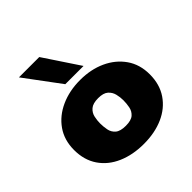

<svg xmlns="http://www.w3.org/2000/svg" viewBox="-182 -822 975 975"><g transform="rotate(-45 305.5 -334.0)"><path d="M306 10Q227 10 165 -17Q103 -44 68 -95.5Q33 -147 33 -219Q33 -290 69 -341.5Q105 -393 167 -421Q229 -449 306 -449Q383 -449 444 -421Q505 -393 541 -341.5Q577 -290 577 -219Q577 -147 542 -95.5Q507 -44 446 -17Q385 10 306 10ZM306 -120Q345 -120 362.5 -135.5Q380 -151 384.5 -174.5Q389 -198 389 -221Q389 -243 383.5 -265.5Q378 -288 360.5 -303.5Q343 -319 306 -319Q268 -319 250 -303.5Q232 -288 227 -265.5Q222 -243 222 -221Q222 -198 226.5 -174.5Q231 -151 249 -135.5Q267 -120 306 -120ZM238 -487 96 -678H242L369 -487Z"/></g></svg>

Font: Teachers ExtraBold
Style: Regular
Weight: 800
Designer: Alfredo Marco Pradil, Chank Diesel
Version: Version 1.001